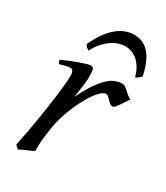

<svg xmlns="http://www.w3.org/2000/svg" viewBox="-174 -743 723 838"><g transform="rotate(30 187.5 -324.0)"><path d="M375 -415Q369.1 -407.2 362.1 -396Q355 -384.8 347.9 -374.3Q340.8 -363.8 334.5 -356.4Q328.1 -349.1 323.2 -349.1Q314 -349.1 307.4 -354.5Q300.8 -359.9 295.2 -366Q289.6 -372.1 283.9 -377.4Q278.3 -382.8 271 -382.8Q258.3 -382.8 241.5 -365.5Q224.6 -348.1 207.8 -320.1Q190.9 -292 175.5 -257.1Q160.2 -222.2 149.9 -187Q144.5 -168.5 140.4 -146.2Q136.2 -124 133.1 -100.6Q129.9 -77.1 128.4 -54.4Q127 -31.7 127.9 -12.2Q121.6 -8.8 112.1 -4.6Q102.5 -0.5 92.5 3.9Q82.5 8.3 73.2 12.5Q64 16.6 58.1 20L42 4.9Q49.3 -29.8 56.2 -66.9Q63 -104 69.1 -140.9Q75.2 -177.7 80.3 -212.9Q85.4 -248 89.1 -278.3Q92.8 -308.6 95 -332.5Q97.2 -356.4 97.2 -371.1Q97.2 -382.3 95.5 -388.9Q93.8 -395.5 91.1 -398.7Q88.4 -401.9 84.7 -402.8Q81.1 -403.8 77.1 -403.8Q72.8 -403.8 64.2 -401.9Q55.7 -399.9 47.4 -397.7Q39.1 -395.5 33 -393.8Q26.9 -392.1 26.9 -392.1L20 -410.2Q40.5 -419.4 61.3 -428Q82 -436.5 100.1 -442.9Q118.2 -449.2 131.6 -453.1Q145 -457 150.9 -457Q157.7 -457 161.6 -454.6Q165.5 -452.1 167.2 -446Q168.9 -439.9 169.4 -429Q169.9 -418 169.9 -400.9Q169.9 -395.5 168.5 -382.8Q167 -370.1 165 -355.2Q163.1 -340.3 160.9 -325.7Q158.7 -311 157.2 -301.8Q180.7 -350.1 201.7 -380.4Q222.7 -410.6 241.5 -427.7Q260.3 -444.8 277.3 -450.9Q294.4 -457 310.1 -457Q318.8 -457 325.9 -452.1Q333 -447.3 340.3 -440.4Q347.7 -433.6 356 -426.5Q364.3 -419.4 375 -415ZM88.9 -528.8Q106.9 -568.4 126.7 -595Q146.5 -621.6 167 -637.7Q187.5 -653.8 208 -660.9Q228.5 -668 248 -668Q269.5 -668 288.3 -660.9Q307.1 -653.8 322.8 -637.5Q338.4 -621.1 350.6 -594.5Q362.8 -567.9 371.1 -528.8Q364.3 -520.5 357.9 -516.1Q351.6 -511.7 344.2 -507.8Q337.4 -534.7 325.9 -553.2Q314.5 -571.8 300.5 -583.3Q286.6 -594.7 271.2 -599.9Q255.9 -605 242.2 -605Q226.6 -605 209.2 -599.9Q191.9 -594.7 174.6 -583.3Q157.2 -571.8 140.4 -553.2Q123.5 -534.7 109.9 -507.8Q103 -511.7 98.4 -515.6Q93.8 -519.5 88.9 -528.8Z"/></g></svg>

Font: GentiumAlt
Style: Italic
Weight: 400
Italic angle: -7°
Designer: J. Victor Gaultney
Version: Version 1.02; 2005; OFL release